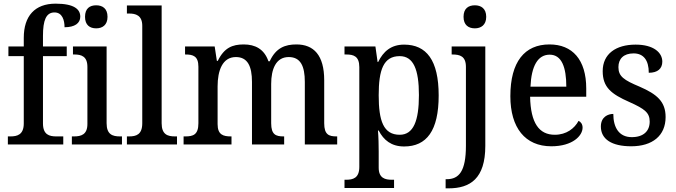

<svg xmlns="http://www.w3.org/2000/svg" viewBox="-20 -790 3698 1050"><path d="M23 0H326V-44H288C250 -44 215 -53 215 -115V-483H345V-536H215V-594C215 -679 232 -722 278 -722C321 -722 333 -679 333 -641C389 -641 419 -663 419 -699C419 -739 386 -770 284 -770C171 -770 110 -703 110 -583V-536H26V-483H110V-115C110 -53 74 -44 37 -44H23Z M506 -635C540 -635 568 -653 568 -698C568 -744 540 -761 506 -761C471 -761 445 -744 445 -698C445 -653 471 -635 506 -635ZM373 0H647V-44H636C596 -44 563 -54 563 -116V-536H379V-492H387C425 -492 458 -482 458 -424V-112C458 -54 424 -44 385 -44H373Z M674 0H948V-44H937C897 -44 864 -54 864 -116V-760H674V-716H686C721 -716 758 -707 758 -649V-116C758 -54 725 -44 686 -44H674Z M984 0H1246V-44H1243C1202 -44 1170 -52 1170 -111V-318C1170 -403 1196 -478 1270 -478C1334 -478 1358 -428 1358 -342V0H1534V-44H1531C1489 -44 1463 -53 1463 -116V-331C1463 -410 1488 -478 1559 -478C1624 -478 1647 -428 1647 -342V0H1824V-44H1821C1779 -44 1753 -53 1753 -116V-351C1753 -488 1696 -547 1601 -547C1540 -547 1489 -529 1455 -455H1448C1425 -522 1375 -547 1313 -547C1251 -547 1206 -529 1171 -457H1166L1154 -536H992V-492H995C1036 -492 1065 -483 1065 -425V-116C1065 -53 1036 -44 994 -44H984Z M1864 238H2135V193H2123C2087 193 2051 185 2051 127V39C2051 6 2050 -42 2047 -76H2051C2078 -24 2120 11 2190 11C2313 11 2379 -75 2379 -268C2379 -461 2312 -546 2190 -546C2118 -546 2076 -508 2048 -451H2045L2033 -536H1864V-492H1874C1913 -492 1945 -483 1945 -423V123C1945 185 1909 193 1873 193H1864ZM2166 -53C2077 -53 2051 -129 2051 -269C2051 -408 2077 -483 2166 -483C2241 -483 2271 -410 2271 -270C2271 -129 2241 -53 2166 -53Z M2577 -635C2610 -635 2639 -653 2639 -698C2639 -744 2610 -761 2577 -761C2542 -761 2515 -744 2515 -698C2515 -653 2542 -635 2577 -635ZM2417 240H2433C2551 240 2634 187 2634 8V-536H2450V-492H2454C2495 -492 2528 -483 2528 -424V7C2528 147 2490 190 2423 190H2417Z M2995 10C3112 10 3166 -48 3166 -92C3166 -111 3156 -124 3144 -129C3122 -88 3078 -53 3014 -53C2928 -53 2882 -117 2879 -261H3186V-306C3186 -464 3110 -547 2985 -547C2849 -547 2771 -452 2771 -264C2771 -91 2852 10 2995 10ZM3077 -316H2881C2886 -429 2921 -491 2986 -491C3052 -491 3077 -422 3077 -316Z M3432 10C3548 10 3620 -48 3620 -150C3620 -235 3572 -275 3478 -316C3392 -352 3362 -372 3362 -423C3362 -468 3390 -498 3445 -498C3500 -498 3528 -460 3528 -392C3577 -392 3602 -415 3602 -453C3602 -502 3555 -546 3456 -546C3348 -546 3276 -495 3276 -401C3276 -313 3322 -276 3422 -232C3507 -194 3533 -173 3533 -125C3533 -74 3500 -40 3435 -40C3365 -40 3334 -93 3334 -167C3305 -167 3266 -151 3266 -98C3266 -29 3325 10 3432 10Z"/></svg>

Font: Noto Serif Armenian SemiCondensed Medium
Style: Regular
Weight: 500
Width: 4
Designer: Monotype Design Team
Foundry: Monotype Imaging Inc.
Version: Version 2.008